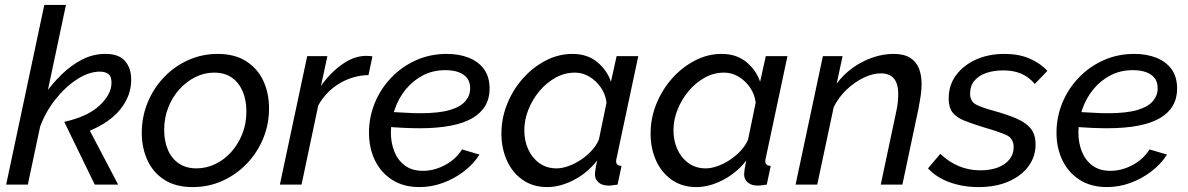

<svg xmlns="http://www.w3.org/2000/svg" viewBox="-20 -750 4828 780"><path d="M241 -255Q336 -276 384.5 -321.5Q433 -367 433 -414Q433 -440 420 -449.5Q407 -459 386 -459Q341 -459 292.5 -427.5Q244 -396 203 -343.5Q162 -291 140 -227L160 -365Q192 -410 230.5 -447.5Q269 -485 313.5 -508Q358 -531 409 -531Q463 -531 488 -502Q513 -473 513 -426Q513 -362 470.5 -308Q428 -254 345 -219L460 0H365ZM160 -730H248L93 0H5Z M763 10Q693 10 647 -20Q601 -50 578.5 -100Q556 -150 556 -210Q556 -276 580 -334Q604 -392 646.5 -436.5Q689 -481 745 -506Q801 -531 864 -531Q934 -531 980.5 -501Q1027 -471 1050 -421Q1073 -371 1073 -310Q1073 -245 1049 -187Q1025 -129 982 -84.5Q939 -40 883 -15Q827 10 763 10ZM778 -66Q817 -66 853.5 -83Q890 -100 918.5 -131.5Q947 -163 964 -205Q981 -247 981 -297Q981 -343 966 -378.5Q951 -414 922 -434.5Q893 -455 850 -455Q811 -455 775 -437.5Q739 -420 710 -388.5Q681 -357 664 -314.5Q647 -272 647 -222Q647 -177 662 -141.5Q677 -106 706.5 -86Q736 -66 778 -66Z M1228 -522H1310L1284 -401Q1322 -455 1370.5 -489Q1419 -523 1467 -523Q1476 -523 1482.5 -522.5Q1489 -522 1493 -521L1477 -445Q1415 -444 1360 -411.5Q1305 -379 1273 -322L1205 0H1117Z M1684 10Q1619 10 1573 -19.5Q1527 -49 1503 -99Q1479 -149 1479 -211Q1479 -274 1502.5 -331.5Q1526 -389 1569 -434Q1612 -479 1669.5 -505Q1727 -531 1795 -531Q1846 -531 1885.5 -515Q1925 -499 1947 -468Q1969 -437 1969 -390Q1969 -311 1899 -270Q1829 -229 1684 -229Q1657 -229 1622 -230.5Q1587 -232 1541 -236L1553 -296Q1597 -294 1628.5 -292Q1660 -290 1687 -290Q1763 -290 1807 -303Q1851 -316 1870.5 -339Q1890 -362 1890 -391Q1890 -417 1877.5 -433Q1865 -449 1842.5 -457Q1820 -465 1789 -465Q1739 -465 1698.5 -444Q1658 -423 1628.5 -387Q1599 -351 1583.5 -305.5Q1568 -260 1568 -211Q1568 -170 1582 -134.5Q1596 -99 1625 -77.5Q1654 -56 1698 -56Q1744 -56 1788 -79.5Q1832 -103 1857 -143L1928 -122Q1904 -84 1865 -54Q1826 -24 1779.5 -7Q1733 10 1684 10Z M2203 10Q2145 10 2103 -19.5Q2061 -49 2039 -98.5Q2017 -148 2017 -207Q2017 -270 2040.5 -328Q2064 -386 2104.5 -431.5Q2145 -477 2197 -504Q2249 -531 2306 -531Q2366 -531 2406 -498Q2446 -465 2462 -418L2485 -522H2573L2485 -108Q2484 -104 2483.5 -101Q2483 -98 2483 -95Q2483 -77 2505 -76L2489 0Q2478 1 2469.5 2.5Q2461 4 2454 4Q2426 4 2411.5 -9Q2397 -22 2397 -41Q2397 -47 2398 -55Q2399 -63 2401 -74Q2403 -85 2406 -98Q2367 -48 2311.5 -19Q2256 10 2203 10ZM2241 -66Q2263 -66 2288.5 -75Q2314 -84 2338.5 -100Q2363 -116 2383 -137.5Q2403 -159 2413 -183L2444 -333Q2440 -367 2421 -394.5Q2402 -422 2374.5 -438.5Q2347 -455 2316 -455Q2274 -455 2237 -434.5Q2200 -414 2171.5 -380Q2143 -346 2126.5 -304.5Q2110 -263 2110 -221Q2110 -178 2126 -143Q2142 -108 2171.5 -87Q2201 -66 2241 -66Z M2809 10Q2751 10 2709 -19.5Q2667 -49 2645 -98.5Q2623 -148 2623 -207Q2623 -270 2646.5 -328Q2670 -386 2710.5 -431.5Q2751 -477 2803 -504Q2855 -531 2912 -531Q2972 -531 3012 -498Q3052 -465 3068 -418L3091 -522H3179L3091 -108Q3090 -104 3089.5 -101Q3089 -98 3089 -95Q3089 -77 3111 -76L3095 0Q3084 1 3075.5 2.5Q3067 4 3060 4Q3032 4 3017.5 -9Q3003 -22 3003 -41Q3003 -47 3004 -55Q3005 -63 3007 -74Q3009 -85 3012 -98Q2973 -48 2917.5 -19Q2862 10 2809 10ZM2847 -66Q2869 -66 2894.5 -75Q2920 -84 2944.5 -100Q2969 -116 2989 -137.5Q3009 -159 3019 -183L3050 -333Q3046 -367 3027 -394.5Q3008 -422 2980.5 -438.5Q2953 -455 2922 -455Q2880 -455 2843 -434.5Q2806 -414 2777.5 -380Q2749 -346 2732.5 -304.5Q2716 -263 2716 -221Q2716 -178 2732 -143Q2748 -108 2777.5 -87Q2807 -66 2847 -66Z M3323 -522H3403L3379 -410Q3406 -447 3443.5 -474Q3481 -501 3524 -516Q3567 -531 3610 -531Q3652 -531 3677 -515.5Q3702 -500 3713 -472.5Q3724 -445 3724 -408Q3724 -386 3720.5 -362Q3717 -338 3712 -312L3646 0H3558L3620 -292Q3625 -314 3627 -332.5Q3629 -351 3629 -367Q3629 -411 3611 -431.5Q3593 -452 3558 -452Q3525 -452 3488 -434Q3451 -416 3419 -385.5Q3387 -355 3367 -315L3300 0H3212Z M3955 10Q3892 10 3838 -9.5Q3784 -29 3750 -66L3800 -125Q3836 -91 3876.5 -74.5Q3917 -58 3963 -58Q4003 -58 4033.5 -69.5Q4064 -81 4081 -102.5Q4098 -124 4098 -152Q4098 -188 4068 -201.5Q4038 -215 3979 -232Q3930 -247 3897.5 -260Q3865 -273 3849.5 -293.5Q3834 -314 3834 -350Q3834 -404 3864 -444.5Q3894 -485 3945 -508Q3996 -531 4060 -531Q4119 -531 4163 -512Q4207 -493 4235 -462L4184 -409Q4159 -438 4128 -451Q4097 -464 4056 -464Q4017 -464 3986.5 -453.5Q3956 -443 3938.5 -422Q3921 -401 3921 -370Q3921 -339 3943 -326.5Q3965 -314 4020 -299Q4074 -284 4111.5 -267.5Q4149 -251 4168 -227Q4187 -203 4187 -163Q4187 -114 4158.5 -75Q4130 -36 4078 -13Q4026 10 3955 10Z M4477 10Q4412 10 4366 -19.5Q4320 -49 4296 -99Q4272 -149 4272 -211Q4272 -274 4295.5 -331.5Q4319 -389 4362 -434Q4405 -479 4462.5 -505Q4520 -531 4588 -531Q4639 -531 4678.5 -515Q4718 -499 4740 -468Q4762 -437 4762 -390Q4762 -311 4692 -270Q4622 -229 4477 -229Q4450 -229 4415 -230.5Q4380 -232 4334 -236L4346 -296Q4390 -294 4421.5 -292Q4453 -290 4480 -290Q4556 -290 4600 -303Q4644 -316 4663.5 -339Q4683 -362 4683 -391Q4683 -417 4670.5 -433Q4658 -449 4635.5 -457Q4613 -465 4582 -465Q4532 -465 4491.5 -444Q4451 -423 4421.5 -387Q4392 -351 4376.5 -305.5Q4361 -260 4361 -211Q4361 -170 4375 -134.5Q4389 -99 4418 -77.5Q4447 -56 4491 -56Q4537 -56 4581 -79.5Q4625 -103 4650 -143L4721 -122Q4697 -84 4658 -54Q4619 -24 4572.5 -7Q4526 10 4477 10Z"/></svg>

Font: Raleway Thin Medium
Style: Italic
Weight: 500
Italic angle: -12°
Version: Version 4.026